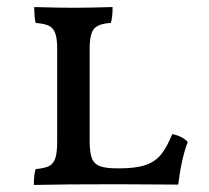

<svg xmlns="http://www.w3.org/2000/svg" viewBox="-20 -522 592 544"><path d="M468 -142Q495 -137 512 -120Q494 -73 485 1L308 0Q164 0 76 2Q76 -29 81 -43Q105 -45 118 -51Q131 -57 136.5 -73Q142 -89 142 -121V-384Q142 -413 136.5 -428Q131 -443 118.5 -449Q106 -455 81 -457Q77 -473 77 -502Q149 -500 188 -500Q229 -500 299 -502Q299 -472 294 -457Q259 -455 246.5 -440.5Q234 -426 234 -383V-123Q234 -91 240 -74.5Q246 -58 262.5 -51.5Q279 -45 312 -45H318Q365 -45 392.5 -54.5Q420 -64 436.5 -84.5Q453 -105 468 -142Z"/></svg>

Font: Vollkorn SC
Style: Regular
Weight: 400
Designer: Friedrich Althausen
Foundry: Friedrich Althausen
Version: Version 4.015